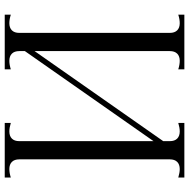

<svg xmlns="http://www.w3.org/2000/svg" viewBox="-14 -766 780 791"><g transform="rotate(90 375.5 -370.0)"><path d="M676 -721Q657 -721 646.5 -710.5Q636 -700 636 -680V-60Q636 -40 646.5 -29.5Q657 -19 676 -19Q692 -19 711 -25V0H486V-25Q506 -19 521 -19Q540 -19 550.5 -29.5Q561 -40 561 -60V-613L190 -83V-60Q190 -40 200.5 -29.5Q211 -19 230 -19Q246 -19 265 -25V0H40V-25Q59 -19 75 -19Q94 -19 104.5 -29.5Q115 -40 115 -60V-680Q115 -700 104.5 -710.5Q94 -721 75 -721Q59 -721 40 -715V-740H265V-715Q246 -721 230 -721Q211 -721 200.5 -710.5Q190 -700 190 -680V-123L561 -653V-680Q561 -700 550.5 -710.5Q540 -721 521 -721Q506 -721 486 -715V-740H711V-715Q691 -721 676 -721Z"/></g></svg>

Font: Viaoda Libre
Style: Regular
Weight: 400
Designer: Gydient
Version: Version 2.000